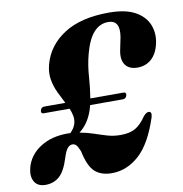

<svg xmlns="http://www.w3.org/2000/svg" viewBox="-112 -786 828 870"><g transform="rotate(-10 302.5 -350.5)"><path d="M-27 -79.5Q-12 -135.5 39.8 -169Q91.5 -202.5 166 -202.5Q172.5 -202.5 179 -202Q198.5 -220.5 204.5 -242.5Q209 -259.5 205.8 -276.8Q202.5 -294 195 -311.5H76Q62 -311.5 65.5 -326.5Q69.5 -341 83.5 -341H180.5Q167 -367 153.5 -395.2Q140 -423.5 134.2 -455.5Q128.5 -487.5 138 -524.5Q160.5 -609 238.2 -659.2Q316 -709.5 445.5 -709.5Q522 -709.5 566.2 -684.8Q610.5 -660 626.2 -620Q642 -580 632 -534.5Q622 -489 595.5 -465.2Q569 -441.5 531 -441.5Q491.5 -441.5 474.2 -467.2Q457 -493 468 -539.5L478.5 -591Q491.5 -668 435 -668Q396 -668 368.2 -637.2Q340.5 -606.5 323 -540.5Q310 -491 306.8 -440.2Q303.5 -389.5 295.5 -341H448Q462 -341 458.5 -326.5Q454.5 -311.5 440.5 -311.5H289.5Q288 -306 286.5 -300.5Q278.5 -271 262.5 -244.2Q246.5 -217.5 220.5 -197Q254.5 -191 284.2 -180.8Q314 -170.5 342.5 -162.2Q371 -154 402.5 -154Q445 -154 471 -169.2Q497 -184.5 520.5 -219.5Q534.5 -235.5 545 -235Q561 -234.5 554.5 -210Q516.5 -92.5 459.5 -41.5Q402.5 9.5 333.5 9.5Q285 9.5 256.2 -16Q227.5 -41.5 212.5 -113Q203.5 -135 196.5 -142.5Q189.5 -150 179 -150Q166.5 -150 156.5 -138.2Q146.5 -126.5 137 -96Q118.5 -36 92 -13.2Q65.5 9.5 28.5 9.5Q-8 9.5 -22.5 -15.8Q-37 -41 -27 -79.5Z"/></g></svg>

Font: Fraunces 144pt S050
Style: Bold Italic
Weight: 700
Italic angle: -16°
Version: Version 1.000; ttfautohint (v1.8.3)